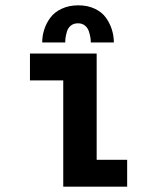

<svg xmlns="http://www.w3.org/2000/svg" viewBox="-20 -701 610 721"><path d="M138.5 -541.5Q138.5 -566 146 -589.8Q153.5 -613.5 169 -634.5Q184.5 -655.5 211.8 -668.2Q239 -681 274 -681Q309 -681 336 -668.2Q363 -655.5 378 -634.2Q393 -613 400.2 -589.5Q407.5 -566 407.5 -541.5H321Q321 -550.5 319.5 -560Q318 -569.5 313.8 -583Q309.5 -596.5 299 -605Q288.5 -613.5 273 -613.5Q257 -613.5 246.2 -605Q235.5 -596.5 231.5 -582.8Q227.5 -569 226.2 -560Q225 -551 225 -541.5ZM343 -101H457.5V0H217.5V-399H92.5V-500H343Z"/></svg>

Font: League Mono Narrow SemiBold
Style: Regular
Weight: 600
Width: 3
Designer: Tyler Finck
Foundry: The League of Moveable Type / Tyler Finck
Version: Version 2.210